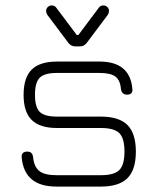

<svg xmlns="http://www.w3.org/2000/svg" viewBox="-20 -689 581 708"><path d="M171 -669Q182 -669 188 -660L263 -560H269L344 -660Q350 -669 361 -669Q370 -669 376 -663Q382 -657 382 -648Q382 -643 378 -635L300 -531Q290 -518 275 -518H257Q242 -518 232 -531L154 -635Q150 -643 150 -648Q150 -657 156 -663Q162 -669 171 -669ZM188 -1Q70 -1 60 -108Q58 -130 81 -130Q100 -130 102 -109Q106 -73 125.5 -58Q145 -43 188 -43H352Q401 -43 420 -62Q439 -81 439 -130Q439 -179 420 -198Q401 -217 352 -217H190Q127 -217 97 -246.5Q67 -276 67 -339Q67 -403 97 -432.5Q127 -462 190 -462H347Q459 -462 468 -362Q471 -340 448 -340Q429 -340 426 -361Q423 -394 405 -407Q387 -420 347 -420H190Q144 -420 126.5 -402.5Q109 -385 109 -339Q109 -294 126.5 -276.5Q144 -259 190 -259H352Q419 -259 450 -228Q481 -197 481 -130Q481 -63 450 -32Q419 -1 352 -1Z"/></svg>

Font: Jura Light
Style: Regular
Weight: 300
Designer: Daniel Johnson, Alexei Vanyashin
Foundry: Daniel Johnson
Version: Version 5.103